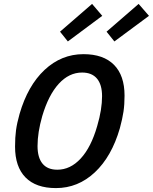

<svg xmlns="http://www.w3.org/2000/svg" viewBox="-20 -947 782 982"><path d="M80 -364Q122 -509 208 -589.5Q294 -670 407 -670Q509 -670 563 -615.5Q617 -561 617 -458Q617 -412 611.5 -375.5Q606 -339 593 -291Q551 -146 465 -65.5Q379 15 266 15Q164 15 110.5 -39.5Q57 -94 57 -197Q57 -245 62 -281.5Q67 -318 80 -364ZM172 -200Q172 -141 197.5 -110Q223 -79 273 -79Q340 -79 393 -136.5Q446 -194 477 -302Q490 -346 496 -384Q502 -422 502 -455Q502 -514 476 -545Q450 -576 400 -576Q333 -576 280.5 -518.5Q228 -461 196 -353Q184 -311 178 -273Q172 -235 172 -200ZM327 -735 287 -785 451 -927 503 -866ZM565 -735 525 -785 689 -927 742 -866Z"/></svg>

Font: Intel One Mono Medium
Style: Italic
Weight: 500
Italic angle: -16°
Monospace: yes
Designer: Fred Shallcrass
Foundry: Frere-Jones Type LLC
Version: Version 1.400;hotconv 1.1.0;makeotfexe 2.6.0;FJTRelease1.4